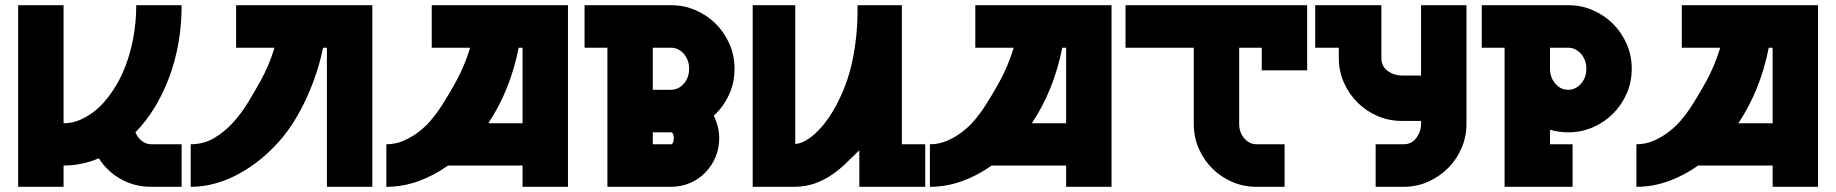

<svg xmlns="http://www.w3.org/2000/svg" viewBox="-20 -720 7077 740"><path d="M50 0V-700H225V-245Q258 -245 286 -257Q314 -269 337 -286Q360 -303 377.5 -322.5Q395 -342 406 -358Q454 -424 479.5 -513.5Q505 -603 505 -700H680Q680 -550 632 -422Q584 -294 502 -210Q510 -190 526.5 -177Q543 -164 563 -164H680V0H563Q499 0 446 -29.5Q393 -59 361 -110Q295 -82 225 -82V0Z M715 0V-164Q765 -164 805.5 -188Q846 -212 878.5 -248Q911 -284 937 -327Q963 -370 984 -408Q1017 -467 1038 -536H890V-700H1415V0H1240V-536H1225Q1216 -490 1200 -441Q1184 -392 1162.5 -344.5Q1141 -297 1114 -253.5Q1087 -210 1055 -174Q1023 -138 984.5 -106.5Q946 -75 902.5 -51Q859 -27 811.5 -13.5Q764 0 715 0Z M1469 0V-164Q1505 -164 1536.5 -178Q1568 -192 1594 -212Q1620 -232 1639.5 -255Q1659 -278 1672 -297Q1706 -348 1738.5 -407.5Q1771 -467 1792 -536H1644V-700H2169V0H1994V-82H1707Q1652 -43 1592 -21.5Q1532 0 1469 0ZM1862 -245H1994V-536H1979Q1963 -454 1933.5 -381Q1904 -308 1862 -245Z M2566 -700Q2617 -700 2661.5 -680.5Q2706 -661 2739 -628Q2772 -595 2791.5 -550.5Q2811 -506 2811 -455Q2811 -401 2789.5 -354.5Q2768 -308 2731 -274Q2741 -254 2746.5 -232Q2752 -210 2752 -187Q2752 -148 2737.5 -114Q2723 -80 2698 -54.5Q2673 -29 2639 -14.5Q2605 0 2566 0H2321V-536H2233V-700ZM2496 -374H2566Q2595 -374 2615.5 -397.5Q2636 -421 2636 -455Q2636 -489 2615.5 -512.5Q2595 -536 2566 -536H2496ZM2496 -210V-164H2566Q2571 -164 2574 -170.5Q2577 -177 2577 -187Q2577 -197 2574 -203.5Q2571 -210 2566 -210Z M3045 -700V-165Q3069 -167 3092.5 -182.5Q3116 -198 3136 -219Q3156 -240 3172.5 -264Q3189 -288 3199 -307Q3246 -392 3265.5 -486.5Q3285 -581 3285 -677V-700H3456V-164H3546V0H3292V-141L3289 -138Q3262 -111 3236 -86.5Q3210 -62 3181 -43Q3152 -24 3119 -12.5Q3086 -1 3045 0H2881V-700Z M3564 0V-164Q3600 -164 3631.5 -178Q3663 -192 3689 -212Q3715 -232 3734.5 -255Q3754 -278 3767 -297Q3801 -348 3833.5 -407.5Q3866 -467 3887 -536H3739V-700H4264V0H4089V-82H3802Q3747 -43 3687 -21.5Q3627 0 3564 0ZM3957 -245H4089V-536H4074Q4058 -454 4028.5 -381Q3999 -308 3957 -245Z M5018 -700V-449H4843V-536H4756V-242Q4756 -210 4775.5 -187Q4795 -164 4823 -164H4931V0H4823Q4773 0 4729 -19Q4685 -38 4652 -71Q4619 -104 4600 -148Q4581 -192 4581 -242V-536H4318V-700Z M5049 -700H5304V-496Q5304 -464 5328.5 -446.5Q5353 -429 5382 -429H5457V-700H5632V-242Q5632 -193 5613 -149Q5594 -105 5561 -72Q5528 -39 5484 -19.5Q5440 0 5390 0H5282V-164H5390Q5421 -164 5439 -188.5Q5457 -213 5457 -242V-254H5382Q5333 -254 5289 -273Q5245 -292 5212 -325Q5179 -358 5159.5 -402Q5140 -446 5140 -496V-536H5049Z M5691 -536V-700H6024Q6075 -700 6119.5 -680.5Q6164 -661 6197 -628Q6230 -595 6249.5 -550.5Q6269 -506 6269 -455Q6269 -404 6249.5 -359.5Q6230 -315 6197 -282Q6164 -249 6119.5 -229.5Q6075 -210 6024 -210Q5987 -210 5954 -220V-164H6041V0H5779V-536ZM5954 -536V-455Q5954 -421 5974.5 -397.5Q5995 -374 6024 -374Q6053 -374 6073.5 -397.5Q6094 -421 6094 -455Q6094 -489 6073.5 -512.5Q6053 -536 6024 -536Z M6287 0V-164Q6323 -164 6354.5 -178Q6386 -192 6412 -212Q6438 -232 6457.5 -255Q6477 -278 6490 -297Q6524 -348 6556.5 -407.5Q6589 -467 6610 -536H6462V-700H6987V0H6812V-82H6525Q6470 -43 6410 -21.5Q6350 0 6287 0ZM6680 -245H6812V-536H6797Q6781 -454 6751.5 -381Q6722 -308 6680 -245Z"/></svg>

Font: Aoudax Cyrillic
Style: Regular
Weight: 400
Designer: William Zhang
Foundry: William Zhang
Version: Version 1.00 June 4, 2021, initial release